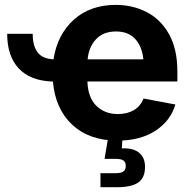

<svg xmlns="http://www.w3.org/2000/svg" viewBox="-20 -573 794 797"><path d="M467.8 10.7Q351.1 10.7 280.3 -54.9Q209.5 -120.6 199.7 -234.4Q106 -237.3 57.9 -288.8Q9.8 -340.3 9.8 -432.6H115.7Q115.7 -383.8 135.5 -356.4Q155.3 -329.1 202.1 -326.7Q217.8 -429.2 286.1 -491Q354.5 -552.7 460.4 -552.7Q531.2 -552.7 589.4 -522.5Q647.5 -492.2 681.9 -430.7Q716.3 -369.1 716.3 -275.9V-234.9H342.8Q345.2 -168 379.9 -133.8Q414.6 -99.6 469.7 -99.6Q508.3 -99.6 535.9 -116Q563.5 -132.3 575.7 -164.1L708 -139.2Q688 -71.3 625.2 -30.3Q562.5 10.7 467.8 10.7ZM343.8 -326.7H575.2Q569.8 -379.9 541.3 -411.1Q512.7 -442.4 461.4 -442.4Q408.7 -442.4 378.4 -409.9Q348.1 -377.4 343.8 -326.7ZM397 204.1V146H459Q482.4 146 492.2 138.9Q502 131.8 502 115.7Q502 99.6 492.2 93Q482.4 86.4 459 86.4H414.1L432.1 -21.5H488.3V0L485.8 43Q531.7 40.5 556.9 60.5Q582 80.6 582 119.6Q582 164.6 554.2 184.3Q526.4 204.1 465.3 204.1Z"/></svg>

Font: Inter
Style: Bold
Weight: 700
Designer: Rasmus Andersson
Foundry: rsms
Version: Version 4.001;git-9221beed3